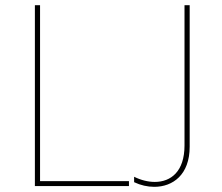

<svg xmlns="http://www.w3.org/2000/svg" viewBox="-20 -720 859 743"><path d="M115 0H479V-19H135V-700H115ZM577 3C649 3 714 -44 714 -152V-700H694V-157C694 -56 641 -16 579 -16C553 -16 525 -23 499 -36V-15C524 -3 551 3 577 3Z"/></svg>

Font: Chess Sans Thin
Style: Regular
Weight: 100
Designer: Wolf Bōese
Foundry: Wolf Bōese
Version: Version 7.223;Glyphs 3.3 (3306)